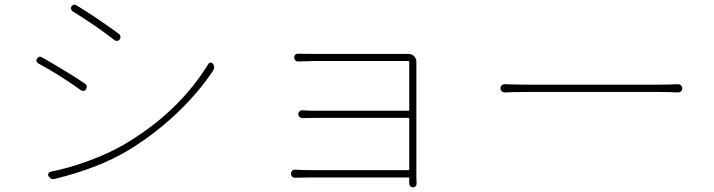

<svg xmlns="http://www.w3.org/2000/svg" viewBox="-20 -760 3040 818"><path d="M289.1 -711.9Q284.2 -715.8 282.7 -721.7Q281.2 -727.5 284.2 -732.4Q290 -740.2 296.9 -740.2Q300.8 -740.2 305.7 -737.3Q389.6 -686.5 487.3 -615.2Q492.2 -610.4 493.2 -604Q494.1 -597.7 490.2 -592.3Q486.3 -586.9 479.5 -585.9Q472.7 -585 466.8 -589.8Q390.6 -649.4 289.1 -711.9ZM213.9 2Q210 2.9 206.1 2.9Q194.3 2.9 186.5 -9.8Q183.6 -15.6 186.5 -21.5Q189.5 -27.3 195.3 -28.3Q274.4 -43.9 358.9 -75.2Q443.4 -106.4 508.8 -144.5Q740.2 -280.3 868.2 -488.3Q871.1 -493.2 877.4 -493.2Q883.8 -493.2 886.7 -488.3Q892.6 -481.4 892.6 -473.6Q892.6 -465.8 887.7 -459Q825.2 -364.3 730.5 -274.9Q635.7 -185.5 525.4 -119.1Q398.4 -43 213.9 2ZM142.6 -490.2Q137.7 -493.2 135.7 -499Q134.8 -501 134.8 -502.9Q134.8 -506.8 137.7 -509.8Q142.6 -518.6 150.4 -518.6Q154.3 -518.6 159.2 -515.6Q268.6 -453.1 342.8 -403.3Q349.6 -398.4 349.6 -389.6Q349.6 -384.8 346.7 -379.9Q343.8 -374 336.9 -373Q335 -373 334 -373Q329.1 -373 324.2 -376Q233.4 -441.4 142.6 -490.2Z M1754.9 22.5Q1754.9 28.3 1751 33.2Q1746.1 38.1 1739.3 38.1Q1732.4 38.1 1728 33.2Q1723.6 28.3 1723.6 21.5Q1723.6 15.6 1723.6 0Q1723.6 -3.9 1719.7 -3.9H1298.8Q1280.3 -3.9 1238.3 -2.9Q1230.5 -2 1225.1 -7.3Q1219.7 -12.7 1219.7 -20.5Q1219.7 -28.3 1225.6 -33.2Q1231.4 -38.1 1238.3 -37.1Q1266.6 -35.2 1297.9 -35.2H1719.7Q1723.6 -35.2 1723.6 -39.1V-253.9Q1723.6 -257.8 1719.7 -257.8H1321.3Q1293 -257.8 1269.5 -256.8Q1261.7 -256.8 1256.3 -261.7Q1251 -266.6 1251 -273.9Q1251 -281.2 1256.3 -286.1Q1261.7 -291 1268.6 -290Q1297.9 -288.1 1320.3 -288.1H1719.7Q1723.6 -288.1 1723.6 -292V-496.1Q1723.6 -500 1719.7 -500H1314.5Q1309.6 -500 1250 -498Q1243.2 -498 1238.3 -502.9Q1233.4 -507.8 1233.4 -515.6Q1233.4 -522.5 1238.3 -527.3Q1243.2 -531.2 1249 -531.2Q1250 -531.2 1250 -531.2Q1281.2 -530.3 1314.5 -530.3H1708Q1713.9 -530.3 1720.7 -530.3Q1734.4 -530.3 1744.1 -520.5Q1753.9 -510.7 1753.9 -496.1V-2Z M2130.9 -366.2Q2123 -366.2 2117.7 -371.1Q2112.3 -376 2112.3 -383.8Q2112.3 -391.6 2117.2 -396.5Q2123 -401.4 2129.9 -401.4Q2129.9 -401.4 2130.9 -401.4Q2170.9 -399.4 2230.5 -399.4H2789.1Q2836.9 -399.4 2868.2 -401.4Q2876 -401.4 2881.3 -396.5Q2886.7 -391.6 2886.7 -383.8Q2886.7 -376 2881.8 -371.1Q2876 -366.2 2869.1 -366.2Q2868.2 -366.2 2868.2 -366.2Q2830.1 -368.2 2790 -368.2H2230.5Q2167 -368.2 2130.9 -366.2Z"/></svg>

Font: Gen Jyuu Gothic ExtraLight
Style: Regular
Weight: 100
Designer: [Source Han Sans]
Ryoko NISHIZUKA  (kana & ideographs); Paul D. Hunt (Latin, Greek & Cyrillic); Wenlong ZHANG  (bopomofo
Version: Version 1.002.20150607